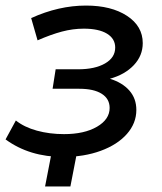

<svg xmlns="http://www.w3.org/2000/svg" viewBox="-29 -557 582 690"><path d="M461 -162Q461 -114 427 -75.5Q393 -37 333 -15Q273 7 198 7Q77 7 -9 -56L28 -124Q58 -100 103.5 -87.5Q149 -75 201 -75Q274 -75 319.5 -101.5Q365 -128 365 -169Q365 -202 336.5 -220Q308 -238 256 -238H160L171 -308H252Q312 -308 348.5 -329Q385 -350 385 -386Q385 -418 355.5 -436Q326 -454 272 -454Q233 -454 193.5 -443.5Q154 -433 106 -412L83 -492Q182 -537 280 -537Q371 -537 427.5 -500Q484 -463 484 -402Q484 -357 452 -323Q420 -289 366 -274Q411 -260 436 -231.5Q461 -203 461 -162ZM224 113H133L159 -21H250Z"/></svg>

Font: Montserrat Alternates Medium
Style: Italic
Weight: 500
Italic angle: -11.3°
Designer: Julieta Ulanovsky
Foundry: Julieta Ulanovsky
Version: Version 7.200